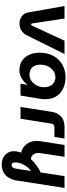

<svg xmlns="http://www.w3.org/2000/svg" viewBox="703 -1265 780 2226"><g transform="rotate(90 1093.0 -152.0)"><path d="M252 12Q205 12 169 -14Q133 -40 124 -90L50 -510H195L252 -131Q253 -127 255.5 -125Q258 -123 262 -123Q273 -123 276 -131L452 -510H606L391 -76Q371 -36 336 -12Q301 12 252 12Z M795 13Q733 13 687 -16Q641 -45 616 -98Q591 -151 591 -221Q591 -288 611.5 -343.5Q632 -399 670.5 -439Q709 -479 762 -500.5Q815 -522 879 -522Q921 -522 965 -509.5Q1009 -497 1046.5 -469.5Q1084 -442 1107 -396.5Q1130 -351 1130 -284Q1130 -269 1129 -256.5Q1128 -244 1126 -232L1088 0H951L963 -79H961Q929 -36 884.5 -11.5Q840 13 795 13ZM846 -104Q886 -104 918.5 -127Q951 -150 971 -189Q991 -228 991 -276Q991 -313 977.5 -341.5Q964 -370 938 -387Q912 -404 874 -404Q835 -404 802 -381Q769 -358 749.5 -318.5Q730 -279 730 -230Q730 -189 744 -161Q758 -133 784 -118.5Q810 -104 846 -104Z M1220 0 1277 -365Q1288 -433 1332.5 -471.5Q1377 -510 1445 -510H1586L1568 -393H1451Q1438 -393 1427 -384Q1416 -375 1414 -361L1357 0Z M1889 218Q1840 218 1805 199Q1770 180 1751.5 148Q1733 116 1733 79Q1733 27 1756.5 -22Q1780 -71 1818 -113.5Q1856 -156 1901.5 -188Q1947 -220 1991 -239L1971 -129Q1921 -94 1892 -40.5Q1863 13 1863 60Q1863 78 1869 90.5Q1875 103 1891 103Q1913 103 1922.5 88.5Q1932 74 1936 49L2022 -510H2159L2073 43Q2064 99 2039 138.5Q2014 178 1976 198Q1938 218 1889 218ZM1783 -1Q1704 -9 1659 -60Q1614 -111 1614 -185Q1614 -198 1615.5 -214.5Q1617 -231 1619 -243L1661 -510H1798L1757 -242Q1756 -232 1755 -223.5Q1754 -215 1754 -209Q1754 -165 1776.5 -142Q1799 -119 1842 -117Z"/></g></svg>

Font: MuseoModerno Thin SemiBold
Style: Italic
Weight: 600
Italic angle: -9°
Version: Version 1.003